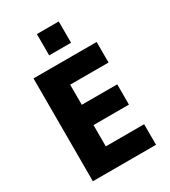

<svg xmlns="http://www.w3.org/2000/svg" viewBox="-220 -1031 1012 1140"><g transform="rotate(-30 286.0 -461.5)"><path d="M72 0V-705H505V-564H242V-426H485V-287H242V-141H505V0ZM221 -777V-923H371V-777Z"/></g></svg>

Font: Nunito Sans 7pt Condensed Black
Style: Regular
Weight: 900
Width: 3
Designer: Vernon Adams
Foundry: Vernon Adams
Version: Version 3.101;gftools[0.9.27]